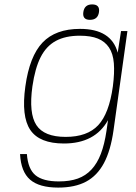

<svg xmlns="http://www.w3.org/2000/svg" viewBox="-20 -641 618 871"><path d="M470 -96Q411 10 270 10Q159 10 117.5 -51.5Q76 -113 95 -249Q114 -386 173 -448Q232 -510 343 -510Q485 -510 514 -402L529 -500H558L495 -50Q482 42 451.5 99Q421 156 370.5 183Q320 210 244 210Q158 210 116.5 174Q75 138 71 58H102Q107 126 141 154Q175 182 247 182Q297 182 333 169Q369 156 395 128Q421 100 437.5 57Q454 14 463 -47ZM278 -20Q376 -20 425.5 -73Q475 -126 492 -249Q500 -310 496.5 -354Q493 -398 474.5 -425.5Q456 -453 424 -466Q392 -479 342 -479Q277 -479 233.5 -455.5Q190 -432 164.5 -382Q139 -332 127 -249Q110 -127 145 -73.5Q180 -20 278 -20ZM398 -621Q434 -621 429 -586Q424 -551 388 -551Q353 -551 358 -586Q363 -621 398 -621Z"/></svg>

Font: Fivo Sans Thin
Style: Regular
Weight: 250
Foundry: Alexander Slobzheninov
Version: 1.0